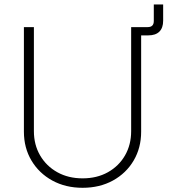

<svg xmlns="http://www.w3.org/2000/svg" viewBox="-20 -852 775 882"><path d="M591.8 -689.5V-727.5H658.7Q686.5 -727.5 686.5 -755.4V-831.5H729.5V-756.8Q729.5 -724.1 712.2 -706.8Q694.8 -689.5 661.6 -689.5ZM359.4 10.7Q281.2 10.7 220.2 -22.7Q159.2 -56.2 124.5 -114.5Q89.8 -172.9 89.8 -247.1V-727.5H135.7V-249.5Q135.7 -187 164.3 -137.9Q192.9 -88.9 243.4 -60.8Q293.9 -32.7 359.4 -32.7Q425.3 -32.7 475.6 -60.8Q525.9 -88.9 554.2 -137.9Q582.5 -187 582.5 -249.5V-727.5H628.4V-247.1Q628.4 -172.9 594 -114.5Q559.6 -56.2 498.8 -22.7Q438 10.7 359.4 10.7Z"/></svg>

Font: Inter 17pt ExtraLight
Style: Regular
Weight: 250
Version: Version 4.001;git-66647c0bb